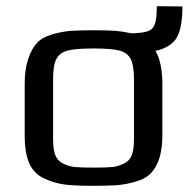

<svg xmlns="http://www.w3.org/2000/svg" viewBox="-20 -592 611 622"><path d="M484 -427Q492 -411 495 -402Q506 -367 506 -321V-153Q506 -68 467 -29Q451 -13 421 -4Q391 5 359 8Q321 10 283 10Q219 10 187 5.5Q155 1 123 -14Q90 -29 75 -62.5Q60 -96 60 -153V-321Q60 -366 71 -400Q82 -434 100 -453Q115 -470 145.5 -479.5Q176 -489 208 -492Q244 -494 283 -494Q330 -494 355 -492Q380 -490 406 -484Q443 -485 459.5 -491Q476 -497 482 -515Q488 -533 488 -572L571 -571Q571 -503 553 -471Q535 -439 484 -427ZM414 -336Q414 -381 403 -401.5Q392 -422 365.5 -428.5Q339 -435 283 -435Q227 -435 200.5 -428.5Q174 -422 163 -401.5Q152 -381 152 -336V-140Q152 -107 159.5 -88.5Q167 -70 185 -62Q203 -53 222 -51Q241 -49 283 -49Q325 -49 344 -51Q363 -53 381 -62Q399 -70 406.5 -88.5Q414 -107 414 -140Z"/></svg>

Font: Play
Style: Regular
Weight: 400
Designer: Jonas Hecksher (Cyrillic expansion: Cyreal)
Foundry: Jonas Hecksher, Playtype, e-types AS
Version: Version 2.101; ttfautohint (v1.5.65-e2d9)